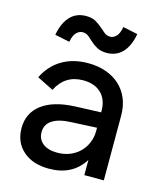

<svg xmlns="http://www.w3.org/2000/svg" viewBox="-111 -808 764 904"><g transform="rotate(15 271.0 -356.0)"><path d="M39 -138Q39 -211 94.5 -253.5Q150 -296 253 -301L382 -306V-313Q382 -368 350 -399Q318 -430 262 -430Q174 -430 133 -349L53 -389Q83 -450 137 -482Q191 -514 264 -514Q312 -514 351.5 -500Q391 -486 419 -460Q447 -434 462 -397.5Q477 -361 477 -316V0H382V-74Q327 14 212 14Q133 14 86 -27.5Q39 -69 39 -138ZM231 -69Q264 -69 291.5 -80Q319 -91 339 -110.5Q359 -130 370.5 -157Q382 -184 382 -215V-231L259 -225Q199 -223 167 -202.5Q135 -182 135 -144Q135 -109 160.5 -89Q186 -69 231 -69ZM79 -603Q90 -663 120 -694.5Q150 -726 197 -726Q225 -726 243 -716Q261 -706 275 -693.5Q289 -681 301.5 -671Q314 -661 330 -661Q346 -661 359.5 -674.5Q373 -688 379 -721L451 -706Q440 -645 410 -614Q380 -583 334 -583Q306 -583 287.5 -593Q269 -603 255.5 -615.5Q242 -628 230 -638Q218 -648 201 -648Q184 -648 170.5 -634Q157 -620 151 -588Z"/></g></svg>

Font: NT Somic Medium
Style: Regular
Weight: 500
Designer: Ravid Balaliev — lead type designer, mastering
Michael Voronin — secret advisor, marketing
Ivan Kovalenko — best boy
Foundry: NT Type
Version: Version 0.7